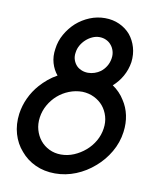

<svg xmlns="http://www.w3.org/2000/svg" viewBox="-77 -720 664 791"><g transform="rotate(10 255.0 -325.0)"><path d="M19 -209Q24 -244 39 -276Q54 -308 77 -334Q92 -351 109.5 -365.5Q127 -380 147 -391Q130 -411 122 -438.5Q114 -466 119 -498Q123 -531 139.5 -560Q156 -589 180 -611Q205 -633 235.5 -645.5Q266 -658 299 -658Q332 -658 359.5 -645.5Q387 -633 406 -611Q424 -589 432.5 -560Q441 -531 437 -498Q432 -466 416.5 -438.5Q401 -411 378 -391Q393 -381 406 -367.5Q419 -354 428 -339Q446 -312 453 -279Q460 -246 455 -209Q449 -164 426 -124.5Q403 -85 369 -56Q335 -26 293 -9Q251 8 206 8Q161 8 124 -9Q87 -26 62 -56Q36 -85 24.5 -124.5Q13 -164 19 -209ZM105 -209Q101 -181 108 -156.5Q115 -132 130 -113.5Q145 -95 167.5 -84Q190 -73 217 -73Q245 -73 271 -84Q297 -95 318.5 -113.5Q340 -132 354 -156.5Q368 -181 372 -209Q376 -236 369 -260Q362 -284 347 -302Q332 -320 309.5 -331Q287 -342 260 -343Q231 -343 204.5 -332.5Q178 -322 157.5 -304Q137 -286 123 -261.5Q109 -237 105 -209ZM204 -498Q201 -481 206 -466.5Q211 -452 221 -442Q229 -434 241.5 -429Q254 -424 268 -424Q282 -424 295.5 -428.5Q309 -433 320 -441Q333 -451 342 -465.5Q351 -480 354 -498Q357 -515 352.5 -530Q348 -545 339 -555Q331 -565 318 -571Q305 -577 290 -577Q275 -577 260.5 -570.5Q246 -564 234 -553Q222 -542 214 -528Q206 -514 204 -498Z"/></g></svg>

Font: Josefin Slab
Style: Bold Italic
Weight: 700
Italic angle: -12°
Designer: Santiago Orozco
Foundry: Typemade
Version: Version 2.000